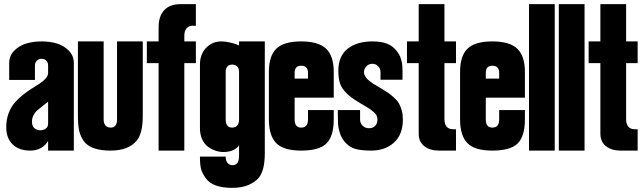

<svg xmlns="http://www.w3.org/2000/svg" viewBox="-20 -720 3079 918"><path d="M147 -337.9H23.9V-418Q23.9 -453.1 47.9 -477.5Q71.8 -502 105.7 -512Q139.6 -522 179.2 -522Q218.8 -522 252.2 -512Q285.6 -502 309.3 -477.5Q333 -453.1 333 -418V0H210V-45.9Q181.6 0 124 0Q71.3 0 40.5 -29.5Q9.8 -59.1 9.8 -111.8Q9.8 -147.5 20.8 -177.5Q31.7 -207.5 49.6 -228Q67.4 -248.5 88.6 -265.6Q109.9 -282.7 131.1 -295.9Q152.3 -309.1 170.2 -320.8Q188 -332.5 199 -345.5Q210 -358.4 210 -372.1V-407.2Q210 -421.4 201.2 -430.2Q192.4 -439 179.2 -439Q165.5 -439 156.2 -429.9Q147 -420.9 147 -407.2ZM132.8 -138.2Q132.8 -117.7 144.3 -107.4Q155.8 -97.2 171.9 -97.2Q189 -97.2 199.5 -105.5Q210 -113.8 210 -128.9V-233.9Q200.7 -226.1 181.6 -211.4Q162.6 -196.8 155 -189.7Q147.5 -182.6 140.1 -168.7Q132.8 -154.8 132.8 -138.2Z M508.8 0Q413.6 0 380.9 -44.9Q364.3 -68.4 358.4 -95.7Q352.5 -123 352.5 -165V-522H475.6V-148.9Q475.6 -129.9 484.4 -119.9Q493.2 -109.9 508.8 -109.9Q539.6 -109.9 539.6 -148.9V-522H662.6V-165Q662.6 -83 633.8 -47.9Q594.2 0 508.8 0Z M738.3 -418H682.1V-522H738.3V-588.9Q738.3 -642.1 764.9 -671.1Q791.5 -700.2 843.3 -700.2H916.5V-596.2L902.3 -597.2Q882.3 -597.2 871.8 -584.2Q861.3 -571.3 861.3 -549.8V-522H916.5V-418H861.3V0H738.3Z M1059.1 28.8Q1059.1 49.8 1068.6 59.8Q1078.1 69.8 1091.3 69.8Q1105.5 69.8 1114.3 60.3Q1123 50.8 1123 22V-28.8Q1123 -18.6 1101.6 -5.9Q1080.1 6.8 1048.3 6.8Q1028.8 6.8 1009.8 0.2Q990.7 -6.3 973.6 -19Q956.5 -31.7 946.3 -54.7Q936 -77.6 936 -106.9V-411.1Q936 -460.9 965.8 -491.5Q995.6 -522 1038.1 -522Q1057.1 -522 1078.4 -517.1Q1099.6 -512.2 1111.3 -507.6Q1123 -502.9 1123 -502V-522H1246.1V13.2Q1246.1 94.7 1217.3 129.9Q1200.7 149.9 1168.7 164.1Q1136.7 178.2 1090.3 178.2Q997.1 178.2 964.4 132.8Q946.8 108.4 941.4 88.1Q936 67.9 936 28.8ZM1059.1 -148.9Q1059.1 -109.9 1090.3 -109.9Q1105.5 -109.9 1114.3 -119.9Q1123 -129.9 1123 -148.9V-376Q1123 -392.6 1114.3 -401.9Q1105.5 -411.1 1090.3 -411.1Q1075.2 -411.1 1067.1 -401.9Q1059.1 -392.6 1059.1 -376Z M1265.6 -376Q1265.6 -453.1 1301.5 -487.5Q1337.4 -522 1419.9 -522Q1502.4 -522 1539.1 -487.3Q1575.7 -452.6 1575.7 -376V-252.9H1388.7V-148.9Q1388.7 -109.9 1419.9 -109.9Q1452.6 -109.9 1452.6 -148.9V-193.8H1575.7V-148.9Q1575.7 -69.3 1541.5 -34.7Q1507.3 0 1419.9 0Q1335 0 1300.3 -36.1Q1265.6 -72.3 1265.6 -148.9ZM1388.7 -344.2H1452.6V-371.1Q1452.6 -405.8 1419.9 -405.8Q1388.7 -405.8 1388.7 -371.1Z M1701.7 -148.9Q1701.7 -130.4 1713.9 -118.7Q1726.1 -106.9 1744.6 -106.9Q1763.2 -106.9 1773.9 -118.4Q1784.7 -129.9 1784.7 -148.9Q1784.7 -159.2 1780.3 -168Q1775.9 -176.8 1764.9 -185.8Q1753.9 -194.8 1747.8 -199.2Q1741.7 -203.6 1725.1 -213.4Q1708.5 -223.1 1706.5 -224.1Q1675.8 -242.2 1658.2 -255.4Q1640.6 -268.6 1625.2 -286.9Q1609.9 -305.2 1603.8 -327.9Q1597.7 -350.6 1597.7 -381.8Q1597.7 -451.7 1641.8 -486.8Q1686 -522 1761.2 -522Q1801.3 -522 1829.3 -511.7Q1857.4 -501.5 1878.4 -474.1Q1884.8 -465.8 1889.4 -457.3Q1894 -448.7 1897 -438.5Q1899.9 -428.2 1901.6 -420.7Q1903.3 -413.1 1903.8 -400.4Q1904.3 -387.7 1904.5 -381.3Q1904.8 -375 1904.5 -360.1Q1904.3 -345.2 1904.3 -339.8V-338.9H1799.3V-376Q1799.3 -392.1 1787.8 -403.6Q1776.4 -415 1760.3 -415Q1743.2 -415 1731.7 -402.8Q1720.2 -390.6 1720.2 -374Q1720.2 -366.2 1724.4 -358.4Q1728.5 -350.6 1733.4 -345Q1738.3 -339.4 1748.3 -331.5Q1758.3 -323.7 1763.7 -320.3Q1769 -316.9 1781.5 -309.6Q1793.9 -302.2 1796.4 -300.8Q1820.3 -286.6 1835 -276.6Q1849.6 -266.6 1864.7 -252.7Q1879.9 -238.8 1887.9 -224.6Q1896 -210.4 1901.1 -191.2Q1906.2 -171.9 1906.2 -147.9Q1906.2 -77.6 1864.3 -38.8Q1822.3 0 1754.4 0Q1706.1 0 1677.5 -8.5Q1648.9 -17.1 1626.5 -43.9Q1611.8 -61.5 1604.5 -85.7Q1597.2 -109.9 1596.2 -126.7Q1595.2 -143.6 1595.2 -175.8Q1595.2 -177.7 1595.2 -178.7Q1595.2 -179.7 1595.2 -181.2Q1595.2 -182.6 1595.2 -184.1V-193.8H1701.7Z M1925.8 -522H1981.9V-700.2H2105V-522H2160.2V-418H2105V-149.9Q2105 -127.4 2115.2 -114.7Q2125.5 -102.1 2146 -102.1H2160.2V0H2078.1Q2035.6 0 2008.8 -21Q1981.9 -42 1981.9 -81.1V-418H1925.8Z M2179.7 -376Q2179.7 -453.1 2215.6 -487.5Q2251.5 -522 2334 -522Q2416.5 -522 2453.1 -487.3Q2489.7 -452.6 2489.7 -376V-252.9H2302.7V-148.9Q2302.7 -109.9 2334 -109.9Q2366.7 -109.9 2366.7 -148.9V-193.8H2489.7V-148.9Q2489.7 -69.3 2455.6 -34.7Q2421.4 0 2334 0Q2249 0 2214.4 -36.1Q2179.7 -72.3 2179.7 -148.9ZM2302.7 -344.2H2366.7V-371.1Q2366.7 -405.8 2334 -405.8Q2302.7 -405.8 2302.7 -371.1Z M2509.3 0V-700.2H2632.3V0Z M2651.9 0V-700.2H2774.9V0Z M2794.4 -522H2850.6V-700.2H2973.6V-522H3028.8V-418H2973.6V-149.9Q2973.6 -127.4 2983.9 -114.7Q2994.1 -102.1 3014.6 -102.1H3028.8V0H2946.8Q2904.3 0 2877.4 -21Q2850.6 -42 2850.6 -81.1V-418H2794.4Z"/></svg>

Font: Quaderni
Style: Regular
Weight: 400
Designer: Romain Laurent, Daphné Lejeune, Alexandre D’Hubert
Foundry: ESAD Valence
Version: Version 1.000;FEAKit 1.0